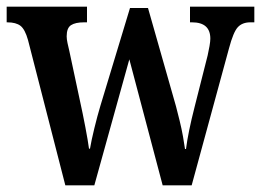

<svg xmlns="http://www.w3.org/2000/svg" viewBox="-21 -556 783 576"><path d="M63 -436Q54 -468 40.5 -478.5Q27 -489 1 -489H-1V-536H240V-489H231Q205 -489 192 -480.5Q179 -472 179 -447Q179 -439 181.5 -427Q184 -415 187 -403L219 -253Q227 -217 235 -175Q243 -133 246 -110H249Q253 -134 262 -171Q271 -208 280 -238L369 -532H423L507 -237Q512 -218 518 -193.5Q524 -169 528 -146.5Q532 -124 534 -109H537Q540 -133 546.5 -165Q553 -197 563 -236L602 -390Q605 -403 607.5 -417.5Q610 -432 610 -440Q610 -489 555 -489H549V-536H742V-489H730Q706 -489 692.5 -474.5Q679 -460 666 -411L554 0H467L367 -378L262 0H175Z"/></svg>

Font: Noto Serif Lao Condensed SemiBold
Style: Regular
Weight: 600
Width: 3
Designer: Monotype Design Team
Foundry: Monotype Imaging Inc.
Version: Version 2.003; ttfautohint (v1.8.4.7-5d5b)